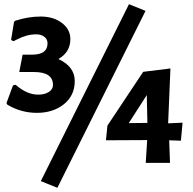

<svg xmlns="http://www.w3.org/2000/svg" viewBox="-20 -778 924 917"><path d="M493 -178 664 -435 794 -451 783 -189 852 -192 844 -106 788 -108 792 0H676L683 -109L486 -108ZM53 -679Q114 -699 174.5 -699Q235 -699 275.5 -668.5Q316 -638 316 -591Q316 -529 259 -496Q337 -460 337 -391Q337 -322 285.5 -280.5Q234 -239 156 -239Q119 -239 84 -248.5Q49 -258 15 -278L11 -286L42 -370L52 -373L56 -372Q109 -326 162 -326Q194 -326 213.5 -339Q233 -352 233 -372Q233 -434 143 -434H72L88 -517H134Q207 -517 207 -571Q207 -591 191.5 -602.5Q176 -614 153 -614Q108 -614 62 -590L46 -582H41L33 -588L47 -673L51 -678ZM254 119 175 87 596 -758 675 -726ZM681 -324 595 -190 684 -191Z"/></svg>

Font: Acme
Style: Regular
Weight: 400
Designer: Juan Pablo del Peral
Foundry: Juan Pablo del Peral
Version: Version 1.002